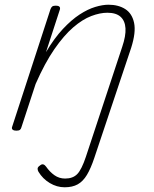

<svg xmlns="http://www.w3.org/2000/svg" viewBox="-20 -539 654 814"><path d="M380 130Q365 175 348.5 202.5Q332 230 309.5 242.5Q287 255 254 255Q221 255 191 237Q161 219 143 189Q139 182 139.5 175.5Q140 169 149 163Q157 156 163.5 158Q170 160 175 167Q191 190 211 204Q231 218 256 218Q289 218 307.5 199Q326 180 344 126L498 -340Q514 -387 512 -419Q510 -451 491 -468Q472 -485 435 -485Q404 -485 367 -471Q330 -457 290.5 -423Q251 -389 210.5 -330.5Q170 -272 131 -183L71 0Q69 8 64.5 11.5Q60 15 49 15Q39 15 34 11Q29 7 31 0L194 -500Q197 -508 201.5 -511.5Q206 -515 217 -515Q227 -515 231.5 -511Q236 -507 234 -499L175 -318Q210 -377 246.5 -416Q283 -455 317.5 -477.5Q352 -500 383.5 -509.5Q415 -519 440 -519Q482 -519 511 -500.5Q540 -482 548.5 -442Q557 -402 536 -336Z"/></svg>

Font: Playwrite CU Thin
Style: Regular
Weight: 250
Designer: Veronika Burian, José Scaglione
Foundry: TypeTogether
Version: Version 1.002